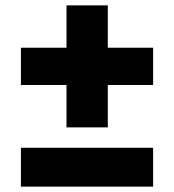

<svg xmlns="http://www.w3.org/2000/svg" viewBox="-20 -696 649 716"><path d="M58 0V-145H551V0ZM228 -221V-676H382V-221ZM58 -379V-518H551V-379Z"/></svg>

Font: MOST Montserrat ExtraBold
Style: Regular
Weight: 800
Designer: Julieta Ulanovsky
Foundry: Julieta Ulanovsky
Version: Version 8.000;March 11, 2024;FontCreator 15.0.0.2926 64-bit